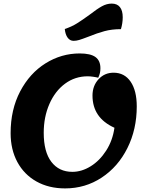

<svg xmlns="http://www.w3.org/2000/svg" viewBox="-20 -1022 802 1067"><path d="M494 -491Q494 -545 527.5 -581.5Q561 -618 611 -618Q672 -618 706 -568Q740 -518 740 -431Q740 -303 688 -199Q636 -95 545 -35Q454 25 342 25Q251 25 182.5 -13.5Q114 -52 76.5 -121.5Q39 -191 39 -282Q39 -413 92 -514Q145 -615 233 -670Q321 -725 423 -725Q483 -725 510.5 -705Q538 -685 538 -643Q538 -628 535.5 -617Q533 -606 526 -590Q515 -593 497.5 -595.5Q480 -598 468 -598Q397 -598 341.5 -557Q286 -516 254.5 -444Q223 -372 223 -284Q223 -178 265.5 -122.5Q308 -67 382 -67Q434 -67 484 -98Q534 -129 570 -185Q606 -241 616 -312Q494 -367 494 -491ZM340 -861Q377 -873 407.5 -892Q438 -911 479 -941Q519 -972 546 -987Q573 -1002 601 -1002Q631 -1002 646.5 -982.5Q662 -963 662 -926Q662 -893 652 -860Q602 -860 561 -849Q520 -838 471 -818Q437 -805 420.5 -800Q404 -795 389 -795Q369 -795 356 -812.5Q343 -830 340 -861Z"/></svg>

Font: Lemonada SemiBold
Style: Regular
Weight: 600
Designer: Mohamed Gaber (Arabic) Eduardo Tunni (Latin)
Foundry: Kief Type Foundry
Version: Version 3.006